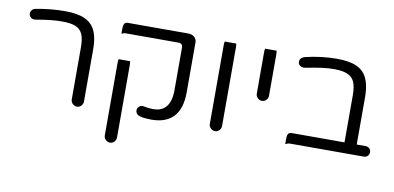

<svg xmlns="http://www.w3.org/2000/svg" viewBox="-72 -794 2449 1194"><g transform="rotate(10 1153.0 -196.5)"><path d="M466.8 -41V-368.2Q466.8 -462.4 434.1 -508.8Q413.6 -537.6 378.9 -553.2Q333.5 -574.2 252.9 -574.2Q165.5 -574.2 70.8 -556.6Q58.6 -554.7 50.3 -546.4Q44.4 -540 42.2 -534.2Q40 -528.3 40 -522.5Q40 -507.3 51.8 -497.6Q57.6 -492.7 63.2 -491.2Q68.8 -489.7 72.8 -489.7Q76.7 -489.7 80.1 -490.2Q137.7 -500 175.3 -503.9Q212.4 -507.8 244.1 -507.8Q275.9 -507.8 296.9 -504.6Q317.9 -501.5 333 -495.1Q363.8 -481.9 376.5 -452.1Q389.6 -424.3 389.6 -368.2V-41Q389.6 -25.4 401.4 -13.7Q413.6 -2 428.7 -2Q444.3 -2 455.6 -13.7Q466.8 -25.4 466.8 -41Z M633.3 -337.9Q630.9 -331.5 630.9 -312.5V143.6Q630.9 159.2 642.6 170.9Q654.3 182.6 669.9 182.6Q685.5 182.6 696.8 170.9Q708 159.2 708 143.6V-312.5Q708 -331.5 705.6 -337.9ZM648.4 -503.9H982.4Q1002 -503.9 1007.3 -488.3Q1008.8 -483.4 1008.8 -477.5V-208Q1008.8 -131.3 974.1 -96.7Q946.8 -69.3 898.4 -69.3Q869.6 -69.3 836.4 -76.2Q833 -77.1 830.8 -77.1Q828.6 -77.1 825.7 -76.9Q822.8 -76.7 818.4 -74.7Q813 -72.3 807.6 -66.9Q797.9 -57.1 797.9 -44.4Q797.9 -30.3 807.6 -20.5Q815.9 -12.7 828.6 -9.8Q859.4 -2.9 898.4 -2.9Q991.2 -2.9 1038.6 -54.4Q1085.9 -106 1085.9 -208V-524.4Q1085.9 -543.9 1071 -557.1Q1056.2 -570.3 1033.2 -570.3H648.4Q638.2 -570.3 632.3 -564.5Q623 -555.2 623 -529.3V-496.1Q635.3 -503.9 648.4 -503.9Z M1338.9 -535.2Q1338.9 -554.2 1336.4 -560.5H1264.2L1263.2 -556.2Q1261.7 -548.8 1261.7 -535.2V-40Q1261.7 -24.4 1273.4 -12.7Q1285.6 -1 1300.8 -1Q1316.4 -1 1327.6 -12.7Q1338.9 -24.4 1338.9 -40Z M1519 -560.5Q1516.6 -554.2 1516.6 -535.2V-276.4Q1516.6 -260.7 1528.3 -249Q1540 -237.3 1555.7 -237.3Q1571.3 -237.3 1582.5 -249Q1593.8 -260.7 1593.8 -276.4V-535.2Q1593.8 -554.2 1591.3 -560.5Z M2239.3 -72.3H2183.6V-368.2Q2183.6 -468.8 2146 -516.6Q2126.5 -541.5 2095.7 -555.2Q2050.3 -576.2 1969.7 -576.2Q1874 -576.2 1771 -551.8Q1757.3 -548.3 1748.5 -539.1Q1740.2 -529.8 1740.2 -517.6Q1740.2 -501.5 1752.4 -492.7Q1762.7 -485.8 1774.4 -485.8Q1777.8 -485.8 1781.2 -486.3Q1853.5 -500 1891.4 -504.9Q1929.2 -509.8 1965.8 -509.8Q2027.8 -509.8 2059.1 -491.2Q2082.5 -477.5 2093.3 -453.1Q2106.4 -423.3 2106.4 -368.2V-72.3H1770.5Q1760.3 -72.3 1754.4 -66.4Q1745.1 -57.1 1745.1 -31.2V2Q1764.6 -5.9 1770 -5.9Q1770 -5.9 1770.5 -5.9H2239.3Q2254.4 -5.9 2263.9 -15.4Q2273.4 -24.9 2273.4 -39.1Q2273.4 -53.7 2263.7 -63Q2253.9 -72.3 2239.3 -72.3Z"/></g></svg>

Font: YuPearl-Light
Style: Light
Weight: 300
Designer: Max Yao
Foundry: Max-Everyday
Version: Version 1.011; ttfautohint (v1.8.3)